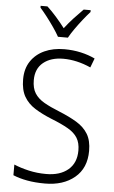

<svg xmlns="http://www.w3.org/2000/svg" viewBox="-62 -1081 618 1040"><g transform="rotate(5 246.5 -561.5)"><path d="M446 -280Q446 -186 384 -134.5Q322 -83 223 -83Q169 -83 125.5 -91Q82 -99 49 -113V-171Q84 -156 129.5 -145.5Q175 -135 225 -135Q300 -135 344 -172Q388 -209 388 -277Q388 -318 371.5 -345Q355 -372 319.5 -392.5Q284 -413 228 -435Q176 -456 137 -480.5Q98 -505 77 -541.5Q56 -578 56 -635Q56 -693 83 -733.5Q110 -774 157 -795.5Q204 -817 265 -817Q312 -817 354.5 -807.5Q397 -798 432 -781L413 -731Q375 -748 337.5 -756.5Q300 -765 264 -765Q196 -765 155 -731.5Q114 -698 114 -636Q114 -592 131.5 -564.5Q149 -537 183 -517.5Q217 -498 265 -479Q322 -456 362.5 -431.5Q403 -407 424.5 -371.5Q446 -336 446 -280ZM224 -881Q212 -903 193 -930.5Q174 -958 153.5 -984.5Q133 -1011 116 -1030V-1040H153Q177 -1018 203 -988.5Q229 -959 251 -930Q274 -960 299 -987Q324 -1014 350 -1040H388V-1030Q370 -1010 349 -983.5Q328 -957 309 -930Q290 -903 278 -881Z"/></g></svg>

Font: Noto Sans Telugu UI SemiCondensed Light
Style: Regular
Weight: 300
Width: 4
Designer: Jelle Bosma - Monotype Design Team
Foundry: Monotype Imaging Inc.
Version: Version 2.005; ttfautohint (v1.8.4.7-5d5b)